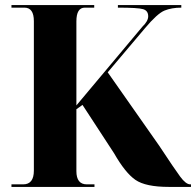

<svg xmlns="http://www.w3.org/2000/svg" viewBox="-20 -734 770 754"><path d="M25 0H351V-10H321Q280 -10 280 -62V-305L304 -322L428 -132Q472 -55 512 -27.5Q552 0 643 0H730V-10H727Q710 -10 687.5 -40.5Q665 -71 605 -162L403 -450L550 -624Q598 -681 626 -692.5Q654 -704 692 -704V-714H443V-704Q522 -704 542 -698Q562 -692 562 -670Q562 -651 539 -629L280 -320V-650Q280 -704 313 -704H350V-714H25V-704H76Q113 -704 113 -651V-64Q113 -10 71 -10H25Z"/></svg>

Font: Noto Serif Display SemiCondensed Extra
Style: Regular
Weight: 800
Width: 4
Designer: Monotype Design Team
Foundry: Monotype Imaging Inc.
Version: Version 1.900